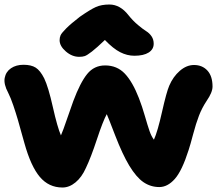

<svg xmlns="http://www.w3.org/2000/svg" viewBox="-24 -854 962 851"><path d="M327.1 -602.1Q295.4 -602.1 267.8 -626Q240.2 -649.9 240.2 -675.8Q240.2 -688 244.6 -697.8Q249 -707.5 269.3 -728Q289.6 -748.5 330.1 -779.8Q376.5 -812 401.1 -823Q425.8 -834 460.9 -834Q508.8 -834 545.9 -786.1Q564.9 -762.2 587.6 -743.2Q610.4 -724.1 624.3 -715.6Q638.2 -707 647.7 -693.1Q657.2 -679.2 657.2 -660.2Q657.2 -635.3 634.8 -621.1Q612.3 -606.9 571.8 -606.9Q539.6 -606.9 508.8 -622.6Q478 -638.2 440.9 -676.8Q404.8 -642.1 383.3 -625.5Q361.8 -608.9 351.8 -605.5Q341.8 -602.1 327.1 -602.1ZM252.9 -22.9Q192.4 -22.9 152.6 -69.8Q112.8 -116.7 84 -220.2Q64 -293 55.2 -323Q46.4 -353 34.9 -387Q23.4 -420.9 12.2 -442.9Q-8.3 -481 -3.2 -508.5Q2 -536.1 24.7 -551.5Q47.4 -566.9 80.1 -566.9Q114.3 -566.9 134.3 -554.2Q154.3 -541.5 171.9 -506.8Q190.4 -468.3 210.4 -378.9Q230.5 -289.6 246.1 -253.9Q255.4 -274.9 272.5 -325.2Q289.6 -375.5 300.8 -405.8Q331.5 -487.8 362.3 -525.9Q393.1 -564 441.9 -564Q494.6 -564 529.1 -527.8Q563.5 -491.7 591.8 -418.9Q606 -382.3 618.2 -339.8Q630.4 -297.4 638.7 -273.4Q647 -249.5 658.2 -234.9Q674.3 -270 694.1 -357.9Q713.9 -445.8 726.1 -474.1Q743.2 -514.2 772.9 -540Q802.7 -565.9 835.9 -565.9Q872.6 -565.9 895.3 -541.3Q918 -516.6 918 -470.2Q918 -444.8 892.1 -407.2Q871.1 -375.5 857.9 -341.3Q844.7 -307.1 832 -259Q819.3 -210.9 812 -189Q782.7 -96.7 750.7 -60.8Q718.8 -24.9 682.1 -24.9Q643.6 -24.9 611.8 -46.6Q580.1 -68.4 548.8 -120.1Q518.6 -170.4 486.3 -254.2Q454.1 -337.9 449.2 -348.1Q432.1 -316.9 405.5 -236.3Q378.9 -155.8 356.9 -109.9Q338.4 -68.4 310.8 -45.7Q283.2 -22.9 252.9 -22.9Z"/></svg>

Font: Shantell Sans Bouncy
Style: Regular
Weight: 800
Designer: Stephen Nixon, Anya Danilova, Shantell Martin
Foundry: Arrow Type
Version: Version 1.006;[9816181b4]